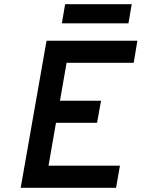

<svg xmlns="http://www.w3.org/2000/svg" viewBox="-20 -894 674 914"><path d="M78.5 0 201.5 -700H634L616.5 -595H297L265.5 -414.5H461L442 -309.5H246.5L211 -105.5H551L532.5 0ZM274.5 -783 290 -874H607L591.5 -783Z"/></svg>

Font: Overpass SemiBold
Style: Italic
Weight: 600
Italic angle: -10°
Designer: Delve Withrington, Dave Bailey, Thomas Jockin
Foundry: Delve Fonts LLC
Version: Version 4.000